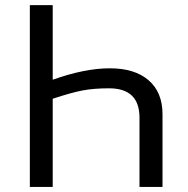

<svg xmlns="http://www.w3.org/2000/svg" viewBox="-20 -734 738 754"><path d="M527.8 -272Q527.8 -387.2 408.2 -387.2Q349.1 -387.2 304.9 -378.9Q260.7 -370.6 187 -346.2V0H97.2V-713.9H187V-420.9Q313 -465.8 411.1 -465.8Q509.3 -465.8 563.7 -418.7Q618.2 -371.6 618.2 -285.2V0H527.8Z"/></svg>

Font: NotoSans
Style: Regular
Weight: 400
Designer: Monotype Design team
Foundry: Monotype Imaging Inc.
Version: Version 1.04